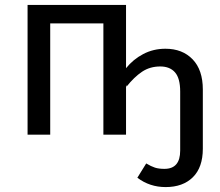

<svg xmlns="http://www.w3.org/2000/svg" viewBox="-20 -547 894 780"><path d="M804 -183V57Q804 133 763.5 173Q723 213 653 213Q588 213 538 175L574 117Q594 129 609.5 134Q625 139 648 139Q712 139 712 65V-175Q712 -229 691 -253Q670 -277 631 -277Q589 -277 557 -255.5Q525 -234 494 -195L492 -203V0H400V-452H184V0H92V-527H492V-270Q521 -306 562 -327.5Q603 -349 652 -349Q721 -349 762.5 -306Q804 -263 804 -183Z"/></svg>

Font: Fira Sans
Style: Regular
Weight: 400
Designer: bBox Type GmbH & Carrois Corporate GbR & Edenspiekermann AG
Foundry: bBox Type GmbH & Carrois Corporate GbR & Edenspiekermann AG
Version: Version 4.301